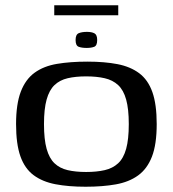

<svg xmlns="http://www.w3.org/2000/svg" viewBox="-20 -702 656 729"><path d="M305 7Q240 7 190.5 -2.5Q141 -12 107.5 -37Q74 -62 57.5 -108.5Q41 -155 41 -231Q41 -307 59 -354Q77 -401 111.5 -426Q146 -451 196.5 -459.5Q247 -468 312 -468Q377 -468 426 -458.5Q475 -449 508.5 -424Q542 -399 558.5 -352.5Q575 -306 575 -231Q575 -154 557 -107.5Q539 -61 504.5 -36Q470 -11 420 -2Q370 7 305 7ZM307 -49Q347 -49 377.5 -56Q408 -63 428.5 -82Q449 -101 459 -137Q469 -173 469 -231Q469 -288 459 -324Q449 -360 428.5 -379Q408 -398 377.5 -405Q347 -412 307 -412Q267 -412 237 -405Q207 -398 187 -379Q167 -360 157 -324Q147 -288 147 -231Q147 -173 157 -137Q167 -101 187 -82Q207 -63 237 -56Q267 -49 307 -49ZM309 -520Q290 -520 278.5 -524.5Q267 -529 267 -550Q267 -571 279 -576Q291 -581 310 -581Q328 -581 338.5 -575.5Q349 -570 349 -550Q349 -529 338 -524.5Q327 -520 309 -520ZM186 -644V-682H429V-644Z"/></svg>

Font: Genos Thin Medium
Style: Regular
Weight: 500
Version: Version 1.010